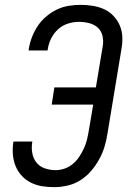

<svg xmlns="http://www.w3.org/2000/svg" viewBox="-20 -763 540 791"><path d="M203 8Q177 8 152.5 4Q128 0 106.5 -11Q85 -22 69 -39.5Q53 -57 44 -79.5Q35 -102 33 -127Q31 -152 35 -178L36 -180H114L113 -179Q109 -155 113 -132.5Q117 -110 130 -93.5Q143 -77 164.5 -69.5Q186 -62 209 -62Q228 -62 246.5 -68.5Q265 -75 280.5 -88Q296 -101 307 -118Q318 -135 326 -152.5Q334 -170 338.5 -188.5Q343 -207 346 -226L364 -332H193L204 -403H375L403 -571Q407 -593 402.5 -614Q398 -635 383.5 -648.5Q369 -662 348 -667.5Q327 -673 305 -673Q283 -673 260.5 -666Q238 -659 220 -643Q202 -627 191 -605Q180 -583 177 -561L176 -555H98L99 -564Q103 -588 112.5 -612Q122 -636 136.5 -657.5Q151 -679 171.5 -696Q192 -713 215 -724Q238 -735 263 -739Q288 -743 312 -743Q337 -743 362 -739Q387 -735 409 -725Q431 -715 447.5 -697.5Q464 -680 473.5 -658Q483 -636 484 -610.5Q485 -585 480 -559L423 -214Q419 -187 411 -160Q403 -133 389 -107.5Q375 -82 356 -59.5Q337 -37 312 -21Q287 -5 258.5 1.5Q230 8 203 8Z"/></svg>

Font: Iosevka Term Oblique
Style: Regular
Weight: 400
Italic angle: -9°
Monospace: yes
Designer: Belleve Invis
Foundry: Belleve Invis
Version: Version 31.4.0